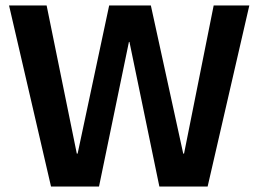

<svg xmlns="http://www.w3.org/2000/svg" viewBox="-20 -680 943 700"><path d="M166 0 13 -660H150L260 -120H263L378 -660H530L648 -120H651L759 -660H889L737 0H561L452 -527H450L341 0Z"/></svg>

Font: Bricolage Grotesque 96pt ExtraBold 96pt SemiBold
Style: Regular
Weight: 600
Version: Version 1.001;gftools[0.9.33.dev8+g029e19f]